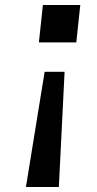

<svg xmlns="http://www.w3.org/2000/svg" viewBox="-20 -520 390 770"><path d="M136 -350 152 -500H302L286 -350ZM84 230 159 -232H239L216 230Z"/></svg>

Font: Quantico
Style: Italic
Weight: 400
Italic angle: -12°
Designer: Matt Desmond
Foundry: MADtype
Version: Version 2.002